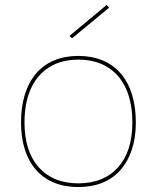

<svg xmlns="http://www.w3.org/2000/svg" viewBox="-20 -741 634 776"><path d="M296 -515Q351 -515 394.5 -497Q438 -479 468 -444Q498 -409 513.5 -359Q529 -309 529 -246Q529 -185 513 -136.5Q497 -88 467 -54Q437 -20 394 -2.5Q351 15 296 15Q242 15 199 -2.5Q156 -20 126 -54Q96 -88 80.5 -136.5Q65 -185 65 -246Q65 -309 80.5 -359Q96 -409 126 -444Q156 -479 199 -497Q242 -515 296 -515ZM297 -500Q229 -500 180 -470Q131 -440 105 -383Q79 -326 79 -246Q79 -188 93.5 -142.5Q108 -97 136.5 -65Q165 -33 205 -16.5Q245 0 296 0Q348 0 388.5 -16.5Q429 -33 457.5 -65Q486 -97 500.5 -142.5Q515 -188 515 -246Q515 -306 500.5 -353Q486 -400 457.5 -433Q429 -466 388.5 -483Q348 -500 297 -500ZM271 -586 261 -596 411 -721 421 -710Z"/></svg>

Font: Kalnia Thin
Style: Regular
Weight: 250
Designer: Frida Medrano
Foundry: Frida Medrano
Version: Version 1.105